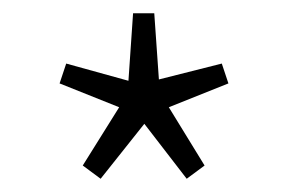

<svg xmlns="http://www.w3.org/2000/svg" viewBox="-20 -732 435 290"><path d="M132 -462 105 -482 160 -570 70 -606 80 -636 174 -610 181 -712H213L220 -612L315 -636L325 -606L235 -570L289 -482L262 -462L198 -545Z"/></svg>

Font: TypoPRO Source Sans Pro
Style: Regular
Weight: 300
Designer: Paul D. Hunt
Foundry: Adobe Systems Incorporated
Version: Version 2.020;PS 2.000;hotconv 1.0.86;makeotf.lib2.5.63406